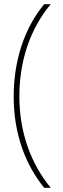

<svg xmlns="http://www.w3.org/2000/svg" viewBox="-20 -734 298 912"><path d="M45 -275C45 -98 101 49 190 158H221C127 44 72 -105 72 -276C72 -445 123 -597 221 -714H190C97 -603 45 -448 45 -275Z"/></svg>

Font: Noto Sans Georgian SemiCondensed Thin
Style: Regular
Weight: 100
Width: 4
Designer: Monotype Design Team, Akaki Razmadze
Foundry: Google LLC
Version: Version 2.005